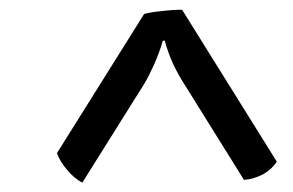

<svg xmlns="http://www.w3.org/2000/svg" viewBox="-20 -698 610 400"><path d="M359.4 -677.7Q338.9 -677.7 316.4 -674.8Q294.9 -672.9 280.3 -668.9Q219.7 -572.3 98.6 -378.9Q105.5 -360.4 120.1 -343.8Q133.8 -327.1 151.4 -317.4Q194.3 -385.7 281.2 -524.4Q291 -541 301.8 -565.4Q312.5 -589.8 319.3 -613.3Q320.3 -613.3 323.2 -613.3Q330.1 -587.9 340.8 -564.5Q351.6 -542 362.3 -525.4Q404.3 -458 488.3 -323.2Q509.8 -325.2 528.3 -335Q546.9 -345.7 556.6 -361.3Q491.2 -466.8 359.4 -677.7Z"/></svg>

Font: cl
Style: Italic
Weight: 400
Designer: Mitja Miklavcic
Version: Version 7.504; 2011; Build 1022